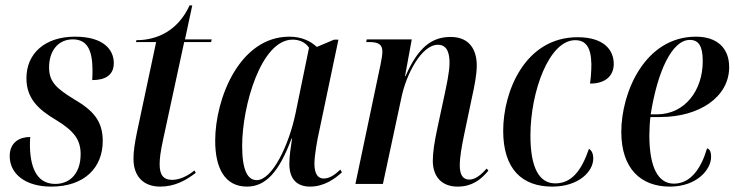

<svg xmlns="http://www.w3.org/2000/svg" viewBox="-20 -682 2726 712"><path d="M170 10C295 10 361 -62 361 -159C361 -236 323 -274 253 -315C190 -354 162 -378 162 -432C162 -494 196 -536 250 -536C304 -536 322 -495 323 -426C323 -413 323 -400 322 -385C370 -385 402 -403 402 -448C402 -497 365 -546 258 -546C147 -546 78 -484 78 -392C78 -317 122 -276 188 -237C255 -196 279 -164 279 -110C279 -43 243 0 185 0C124 0 93 -48 91 -139C91 -150 91 -162 92 -174C52 -174 16 -154 16 -103C16 -38 73 10 170 10Z M574 10C627 10 668 -12 706 -41L701 -50C676 -29 645 -15 619 -15C585 -15 572 -34 572 -73C572 -94 575 -119 585 -165L663 -526H763L765 -536H666L693 -662H683C639 -566 560 -533 486 -533L484 -526H559L488 -192C479 -148 475 -120 475 -93C475 -28 512 10 574 10Z M896 10C965 10 1015 -44 1061 -168H1063C1058 -133 1053 -105 1053 -74C1053 -19 1080 10 1130 10C1182 10 1222 -19 1248 -43L1242 -53C1220 -32 1201 -20 1180 -20C1158 -20 1146 -39 1146 -75C1146 -106 1157 -167 1164 -197L1235 -535H1219L1155 -508C1133 -528 1101 -546 1053 -546C868 -546 778 -316 778 -160C778 -58 814 10 896 10ZM932 -14C899 -14 878 -49 878 -141C878 -289 948 -535 1065 -535C1089 -535 1112 -526 1126 -505L1076 -262C1051 -142 989 -14 932 -14Z M1677 10C1729 10 1762 -14 1791 -49L1785 -57C1764 -34 1743 -16 1720 -16C1697 -16 1685 -34 1685 -68C1685 -100 1692 -137 1700 -177L1730 -320C1739 -360 1748 -405 1748 -439C1748 -495 1723 -545 1651 -545C1580 -545 1530 -505 1484 -400H1482L1507 -536H1340L1338 -526H1350C1385 -526 1398 -516 1398 -490C1398 -479 1395 -461 1391 -442L1298 0H1400L1469 -322C1486 -404 1542 -516 1604 -516C1642 -516 1647 -477 1647 -449C1647 -413 1634 -358 1629 -333L1602 -207C1591 -156 1585 -117 1585 -86C1585 -27 1618 10 1677 10Z M2028 10C2126 10 2180 -46 2180 -94C2180 -114 2173 -125 2164 -130C2136 -49 2100 -2 2039 -2C1979 -2 1947 -61 1947 -179C1947 -342 2016 -533 2113 -533C2152 -533 2172 -507 2173 -444C2173 -417 2171 -393 2168 -372C2231 -372 2256 -406 2256 -445C2256 -497 2219 -544 2122 -544C1927 -544 1846 -343 1846 -197C1846 -56 1915 10 2028 10Z M2464 10C2565 10 2617 -54 2617 -100C2617 -121 2611 -129 2602 -132C2580 -57 2541 -1 2479 -1C2421 -1 2388 -60 2388 -181C2388 -200 2390 -236 2392 -248H2428C2573 -248 2684 -322 2684 -433C2684 -504 2639 -546 2561 -546C2371 -546 2284 -339 2284 -193C2284 -56 2357 10 2464 10ZM2416 -258H2393C2418 -417 2472 -534 2538 -534C2571 -534 2586 -511 2586 -455C2586 -347 2520 -258 2416 -258Z"/></svg>

Font: Noto Serif Display Condensed Medium
Style: Italic
Weight: 500
Width: 3
Italic angle: -12°
Designer: Monotype Design Team
Foundry: Monotype Imaging Inc.
Version: Version 2.009